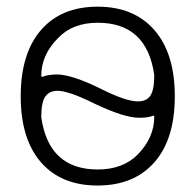

<svg xmlns="http://www.w3.org/2000/svg" viewBox="-20 -576 590 584"><path d="M450.2 -83Q387.7 -11.7 276.9 -11.7Q166 -11.7 104.5 -82.5Q43 -153.3 43 -283.2Q43 -413.1 104.5 -484.4Q166 -555.7 276.9 -555.7Q387.7 -555.7 449.7 -484.4Q511.7 -413.1 511.7 -283.2Q511.7 -153.3 450.2 -83ZM105.5 -345.7Q105.5 -343.8 106.4 -342.8Q108.4 -341.8 110.4 -342.8Q124 -348.6 151.4 -349.6Q199.2 -349.6 289.1 -304.7Q363.3 -267.6 399.4 -267.6Q425.8 -267.6 437.5 -285.2Q449.2 -302.7 449.2 -347.7Q426.8 -506.8 277.3 -506.8Q201.2 -506.8 157.2 -460.9Q105.5 -409.2 105.5 -345.7ZM105.5 -219.7Q127.9 -60.5 277.3 -60.5Q353.5 -60.5 398.4 -105.5Q449.2 -157.2 449.2 -220.7Q449.2 -222.7 448.2 -223.6Q446.3 -224.6 444.3 -223.6Q430.7 -217.8 403.3 -217.8Q357.4 -217.8 265.6 -261.7Q188.5 -299.8 155.3 -299.8Q129.9 -299.8 117.7 -282.2Q105.5 -264.6 105.5 -219.7Z"/></svg>

Font: Gen Jyuu Gothic Light
Style: Regular
Weight: 200
Designer: [Source Han Sans]
Ryoko NISHIZUKA  (kana & ideographs); Paul D. Hunt (Latin, Greek & Cyrillic); Wenlong ZHANG  (bopomofo
Version: Version 1.002.20150607